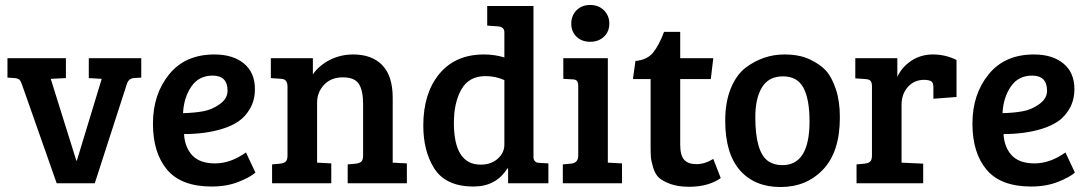

<svg xmlns="http://www.w3.org/2000/svg" viewBox="-20 -737 4377 772"><path d="M337 -503H548V-425L517 -423Q497 -421 490 -399L361 0H208L68 -398Q63 -412 57.5 -417Q52 -422 39 -423L10 -425V-503H245V-423L184 -420L287 -91H289L389 -420L337 -423Z M842 -518Q917 -518 961 -481.5Q1005 -445 1005 -379Q1005 -335 986 -301.5Q967 -268 939 -249Q911 -230 871 -218Q804 -198 720 -198Q723 -145 753 -112.5Q783 -80 845 -80Q907 -80 969 -124L1007 -43Q987 -25 939.5 -6Q892 13 831 13Q709 13 652 -54.5Q595 -122 595 -240Q595 -358 660 -438Q725 -518 842 -518ZM895 -372Q895 -433 835 -433Q779 -433 749 -388.5Q719 -344 716 -282Q760 -283 796.5 -289.5Q833 -296 864 -318.5Q895 -341 895 -372Z M1069 -423V-503H1238V-438Q1264 -475 1307 -496.5Q1350 -518 1400 -518Q1476 -518 1517.5 -474.5Q1559 -431 1559 -344V-83L1616 -80V0H1378V-76L1411 -79Q1426 -81 1433 -87.5Q1440 -94 1440 -112V-318Q1440 -373 1423 -399.5Q1406 -426 1358.5 -426Q1311 -426 1283 -396Q1255 -366 1255 -325V-83L1312 -80V0H1074V-76L1107 -79Q1122 -81 1129 -87.5Q1136 -94 1136 -112V-389Q1136 -419 1111 -420Z M1926 -518Q1969 -518 2008 -506V-607Q2008 -629 1982 -631L1939 -634V-713H2125V-105Q2126 -82 2150 -82L2185 -80V0H2023V-59L2020 -60Q1975 13 1884 13Q1770 13 1724 -63Q1682 -132 1682 -232Q1682 -362 1746.5 -440Q1811 -518 1926 -518ZM2008 -156V-415Q1972 -431 1932 -431Q1866 -431 1835.5 -378Q1805 -325 1805 -243Q1805 -75 1913 -75Q1954 -75 1981 -98.5Q2008 -122 2008 -156Z M2424 -503V-83L2481 -80V0H2243V-76L2276 -79Q2305 -82 2305 -111V-389Q2305 -406 2299.5 -412Q2294 -418 2280 -418L2245 -420V-503ZM2298 -589.5Q2277 -610 2277 -642Q2277 -674 2298 -695.5Q2319 -717 2353 -717Q2387 -717 2408.5 -695.5Q2430 -674 2430 -642Q2430 -610 2408.5 -589.5Q2387 -569 2353 -569Q2319 -569 2298 -589.5Z M2650 -609H2715V-503H2848L2838 -419H2715V-156Q2715 -112 2731 -94.5Q2747 -77 2780.5 -77Q2814 -77 2848 -98L2878 -21Q2828 14 2751 14Q2706 14 2675 2.5Q2644 -9 2629 -23Q2614 -37 2606 -64Q2598 -91 2597 -106.5Q2596 -122 2596 -152V-419H2525L2535 -492Q2582 -496 2606 -525.5Q2630 -555 2650 -609Z M3126 -73Q3235 -73 3235 -249Q3235 -338 3210.5 -384Q3186 -430 3128.5 -430Q3071 -430 3044 -386Q3017 -342 3017 -266Q3017 -125 3069 -89Q3092 -73 3126 -73ZM2896 -252Q2896 -326 2918 -380.5Q2940 -435 2977 -464Q3048 -518 3134 -518Q3194 -518 3235.5 -498.5Q3277 -479 3300.5 -453.5Q3324 -428 3340.5 -379.5Q3357 -331 3357 -265Q3357 -127 3290 -56Q3223 15 3118.5 15Q3014 15 2955 -52.5Q2896 -120 2896 -252Z M3486 -112V-389Q3486 -405 3480.5 -411.5Q3475 -418 3461 -419L3419 -422V-503H3588V-428Q3606 -467 3644 -492.5Q3682 -518 3731.5 -518Q3781 -518 3826 -496V-347L3733 -340V-386Q3733 -406 3723 -411Q3712 -416 3696 -416Q3656 -416 3630.5 -387.5Q3605 -359 3605 -315V-83L3692 -79V0H3424V-76L3457 -79Q3472 -81 3479 -87.5Q3486 -94 3486 -112Z M4137 -518Q4212 -518 4256 -481.5Q4300 -445 4300 -379Q4300 -335 4281 -301.5Q4262 -268 4234 -249Q4206 -230 4166 -218Q4099 -198 4015 -198Q4018 -145 4048 -112.5Q4078 -80 4140 -80Q4202 -80 4264 -124L4302 -43Q4282 -25 4234.5 -6Q4187 13 4126 13Q4004 13 3947 -54.5Q3890 -122 3890 -240Q3890 -358 3955 -438Q4020 -518 4137 -518ZM4190 -372Q4190 -433 4130 -433Q4074 -433 4044 -388.5Q4014 -344 4011 -282Q4055 -283 4091.5 -289.5Q4128 -296 4159 -318.5Q4190 -341 4190 -372Z"/></svg>

Font: Bree Serif
Style: Regular
Weight: 400
Designer: Veronika Burian, Jos Scaglione
Foundry: TypeTogether
Version: Version 1.002